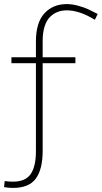

<svg xmlns="http://www.w3.org/2000/svg" viewBox="-23 -753 501 945"><path d="M306.2 -702.1Q281.7 -702.1 261.5 -694.6Q241.2 -687 223.9 -670.4Q206.5 -653.8 196.8 -623.5Q187 -593.3 187 -551.8V-471.2H348.1V-441.9H187V-11.2Q187 80.1 153.3 126Q119.6 171.9 41 171.9Q19.5 171.9 -2.9 168L0 138.2Q21.5 141.1 41 141.1Q102.5 141.1 128.2 103.5Q153.8 65.9 153.8 -8.8V-441.9H33.2V-471.2H153.8V-548.8Q153.8 -641.6 195.6 -687.3Q237.3 -732.9 306.2 -732.9Q332.5 -732.9 362.3 -724.6Q392.1 -716.3 410.4 -707.8Q428.7 -699.2 458 -684.1L443.8 -655.8Q367.7 -702.1 306.2 -702.1Z"/></svg>

Font: BioRhyme ExtraLight
Style: Regular
Weight: 275
Designer: Aoife Mooney
Foundry: Aoife Mooney Type
Version: Version 1.500;PS 001.500;hotconv 1.0.88;makeotf.lib2.5.64775